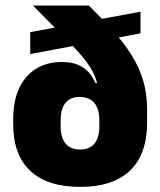

<svg xmlns="http://www.w3.org/2000/svg" viewBox="-20 -680 596 714"><path d="M278 15Q156 15 92.5 -44.8Q29 -104.5 29 -218.5V-235Q29 -338 78 -393.8Q127 -449.5 210 -449.5Q245.5 -449.5 270 -439Q294.5 -428.5 310.2 -410.8Q326 -393 335 -371H389.5L349.5 -232Q349.5 -253.5 344.8 -269.8Q340 -286 330.8 -297Q321.5 -308 307.8 -313.8Q294 -319.5 276 -319.5Q241.5 -319.5 223.5 -297.2Q205.5 -275 205.5 -232V-211.5Q205.5 -168 224 -146Q242.5 -124 277.5 -124Q313 -124 331.2 -146Q349.5 -168 349.5 -211.5Q349.5 -226.5 349.5 -248.2Q349.5 -270 349.5 -293Q348.5 -306 347 -319.5Q345.5 -333 344.5 -346Q342.5 -380.5 325.2 -412.8Q308 -445 277 -480.2Q246 -515.5 202 -559Q158 -602.5 102.5 -659.5H310Q362.5 -608 403 -562.5Q443.5 -517 471 -472.2Q498.5 -427.5 512.8 -379.2Q527 -331 527 -274V-223.5Q527 -107 463.8 -46Q400.5 15 278 15ZM92.5 -479V-560.5L502.5 -636.5V-556Z"/></svg>

Font: Anek Gujarati Medium ExtraBold
Style: Regular
Weight: 800
Version: Version 1.003